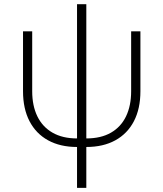

<svg xmlns="http://www.w3.org/2000/svg" viewBox="-20 -696 783 920"><path d="M349.1 8.3Q268.6 8.3 210.4 -23.7Q152.3 -55.7 121.3 -115.5Q90.3 -175.3 90.3 -258.8V-545.9H134.3V-258.8Q134.3 -189.5 158.9 -138.7Q183.6 -87.9 231.7 -60.3Q279.8 -32.7 349.1 -32.7H393.6Q463.9 -32.7 511.7 -60.3Q559.6 -87.9 584 -138.7Q608.4 -189.5 608.4 -258.8V-545.9H652.8V-258.8Q652.8 -175.3 621.8 -115.5Q590.8 -55.7 532.7 -23.7Q474.6 8.3 393.6 8.3ZM349.1 204.1V-675.8H393.6V204.1Z"/></svg>

Font: Inter ExtraLight
Style: Regular
Weight: 250
Designer: Rasmus Andersson
Foundry: rsms
Version: Version 4.001;git-66647c0bb